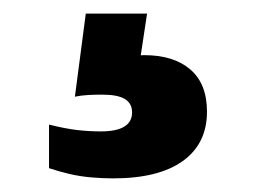

<svg xmlns="http://www.w3.org/2000/svg" viewBox="-20 -44 376 282"><path d="M146 218Q130 218 113.5 216.5Q97 215 82 211.5Q67 208 52 203V139Q76 145 93.5 147Q111 149 128 149Q151 149 162.5 142Q174 135 174 121Q174 108 163.5 101.5Q153 95 130 95Q120 95 110 95.5Q100 96 90 98L106 -24H196L183 62L156 43Q165 40 174 38.5Q183 37 192 37Q235 37 259.5 58Q284 79 284 120Q284 167 248.5 192.5Q213 218 146 218Z"/></svg>

Font: TikTok Sans 24pt
Style: Bold
Weight: 700
Version: Version 4.000